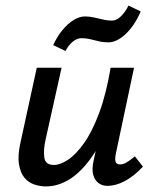

<svg xmlns="http://www.w3.org/2000/svg" viewBox="-20 -661 556 689"><path d="M145 8Q124 8 103 1Q82 -6 67.5 -23.5Q53 -41 48 -72.5Q43 -104 54 -152L112 -418H201L144 -162Q135 -122 139 -95.5Q143 -69 173 -69Q196 -69 224.5 -88Q253 -107 282 -148Q311 -189 336 -256Q361 -323 377 -418H428Q405 -303 373 -221.5Q341 -140 303.5 -89.5Q266 -39 226 -15.5Q186 8 145 8ZM366 6Q347 6 333.5 -4Q320 -14 314.5 -34Q309 -54 316 -85L388 -418H461L396 -111Q392 -92 394.5 -81.5Q397 -71 411 -71Q422 -71 434 -78Q446 -85 464 -100L493 -63Q460 -28 427.5 -11Q395 6 366 6ZM215 -478 171 -499Q185 -530 204 -553Q223 -576 244 -589Q265 -602 284 -602Q300 -602 316.5 -598.5Q333 -595 349.5 -591Q366 -587 382 -587Q398 -587 414 -602.5Q430 -618 441 -641L485 -620Q463 -569 431 -539Q399 -509 369 -509Q350 -509 334 -513Q318 -517 303 -520.5Q288 -524 273 -524Q256 -524 240.5 -511Q225 -498 215 -478Z"/></svg>

Font: Ysabeau Office SemiBold
Style: Italic
Weight: 600
Italic angle: -12°
Designer: Christian Thalmann (Catharsis Fonts)
Version: Version 2.001;gftools[0.9.30]; featfreeze: tnum,lnum,ss02